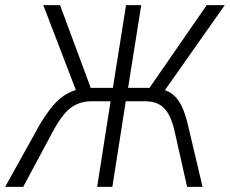

<svg xmlns="http://www.w3.org/2000/svg" viewBox="-42 -725 892 745"><path d="M-22 0 112 -241Q138 -285 164 -315.5Q190 -346 219.5 -362Q249 -378 282 -381L258 -361L126 -705H191L316 -368L304 -384H396L447 -705H506L455 -384H552L527 -368L760 -705H830L588 -361L571 -381Q606 -377 628.5 -358.5Q651 -340 664.5 -310Q678 -280 687 -241L744 0H684L637 -209Q623 -275 596.5 -303.5Q570 -332 522 -332H446L394 0H335L387 -332H311Q267 -332 232.5 -306.5Q198 -281 160 -209L48 0Z"/></svg>

Font: Nunito Sans 10pt Condensed Light
Style: Italic
Weight: 300
Width: 3
Italic angle: -9°
Designer: Vernon Adams
Foundry: Vernon Adams
Version: Version 3.101;gftools[0.9.27]